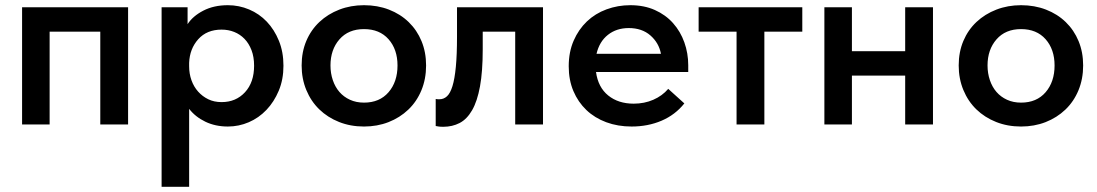

<svg xmlns="http://www.w3.org/2000/svg" viewBox="-20 -479 4224 739"><path d="M65 -451H473V0H366V-357H171V0H65Z M602 240V-451H702V-386Q722 -417 762.5 -438Q803 -459 857 -459Q900 -459 939 -442.5Q978 -426 1007 -395.5Q1036 -365 1053.5 -322Q1071 -279 1071 -226Q1071 -173 1053 -130Q1035 -87 1005.5 -56Q976 -25 937.5 -8.5Q899 8 857 8Q809 8 770.5 -10.5Q732 -29 708 -60V240ZM833 -365Q776 -365 743 -328Q710 -291 708 -237V-224Q708 -195 717 -170Q726 -145 742.5 -126.5Q759 -108 781.5 -97Q804 -86 833 -86Q888 -86 923 -124Q958 -162 958 -226Q958 -260 948 -286Q938 -312 921 -329.5Q904 -347 881.5 -356Q859 -365 833 -365Z M1381 8Q1329 8 1285 -9.5Q1241 -27 1209 -58Q1177 -89 1159 -132.5Q1141 -176 1141 -227Q1141 -279 1159 -321.5Q1177 -364 1209.5 -394.5Q1242 -425 1286 -442Q1330 -459 1381 -459Q1433 -459 1477 -442Q1521 -425 1553 -394Q1585 -363 1602.5 -320.5Q1620 -278 1620 -227Q1620 -175 1602 -131.5Q1584 -88 1551.5 -57Q1519 -26 1475.5 -9Q1432 8 1381 8ZM1381 -84Q1441 -84 1475.5 -124Q1510 -164 1510 -227Q1510 -289 1475.5 -328Q1441 -367 1381 -367Q1321 -367 1286.5 -327.5Q1252 -288 1252 -227Q1252 -197 1261 -170.5Q1270 -144 1286.5 -125Q1303 -106 1327 -95Q1351 -84 1381 -84Z M1686 9Q1675 9 1668.5 8Q1662 7 1657 6V-98Q1661 -97 1665 -97Q1669 -97 1672 -97Q1688 -97 1700.5 -108.5Q1713 -120 1721.5 -147.5Q1730 -175 1734.5 -221.5Q1739 -268 1739 -338V-451H2070V0H1963V-357H1838V-289Q1838 -204 1827.5 -146.5Q1817 -89 1797 -54.5Q1777 -20 1749 -5.5Q1721 9 1686 9Z M2411 8Q2358 8 2313.5 -8.5Q2269 -25 2237 -55.5Q2205 -86 2187 -128.5Q2169 -171 2169 -224Q2169 -279 2188 -322.5Q2207 -366 2239 -396.5Q2271 -427 2314.5 -443Q2358 -459 2406 -459Q2459 -459 2500.5 -440.5Q2542 -422 2570.5 -390Q2599 -358 2614 -316Q2629 -274 2629 -228V-202H2274Q2282 -143 2321 -111.5Q2360 -80 2419 -80Q2460 -80 2494.5 -95Q2529 -110 2552 -137L2614 -81Q2579 -37 2526.5 -14.5Q2474 8 2411 8ZM2400 -371Q2353 -371 2320 -345Q2287 -319 2276 -272H2524Q2516 -314 2483.5 -342.5Q2451 -371 2400 -371Z M2815 -357H2669V-451H3068V-357H2922V0H2815Z M3464 -188H3259V0H3153V-451H3259V-282H3464V-451H3571V0H3464Z M3910 8Q3858 8 3814 -9.5Q3770 -27 3738 -58Q3706 -89 3688 -132.5Q3670 -176 3670 -227Q3670 -279 3688 -321.5Q3706 -364 3738.5 -394.5Q3771 -425 3815 -442Q3859 -459 3910 -459Q3962 -459 4006 -442Q4050 -425 4082 -394Q4114 -363 4131.5 -320.5Q4149 -278 4149 -227Q4149 -175 4131 -131.5Q4113 -88 4080.5 -57Q4048 -26 4004.5 -9Q3961 8 3910 8ZM3910 -84Q3970 -84 4004.5 -124Q4039 -164 4039 -227Q4039 -289 4004.5 -328Q3970 -367 3910 -367Q3850 -367 3815.5 -327.5Q3781 -288 3781 -227Q3781 -197 3790 -170.5Q3799 -144 3815.5 -125Q3832 -106 3856 -95Q3880 -84 3910 -84Z"/></svg>

Font: Tilda Sans Semibold
Style: Regular
Weight: 600
Designer: ParaType Ltd
Foundry: ParaType Ltd
Version: Version 1.009